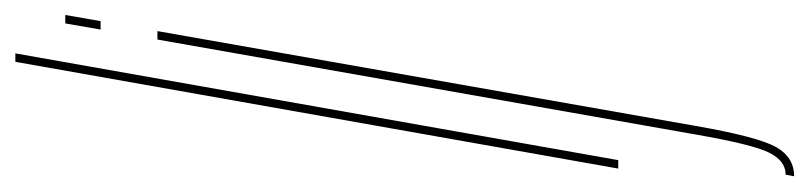

<svg xmlns="http://www.w3.org/2000/svg" viewBox="-458 -403 1054 250"><g transform="rotate(-90 69.0 -278.0)"><path d="M-25.5 0 113.5 -785H124.5L-14.5 0ZM-35.5 229 -33.5 218Q-15.5 218 -4.8 196.5Q6 175 19 100L142.5 -600H153.5L30 101Q16 181 2.8 205Q-10.5 229 -35.5 229ZM163.5 -720H174.5L166.5 -674H155.5Z"/></g></svg>

Font: Anybody UltraCondensed Thin
Style: Italic
Weight: 100
Width: 1
Italic angle: -10°
Designer: Tyler Finck
Foundry: Etcetera Type Company
Version: Version 1.010; ttfautohint (v1.8.3) -l 8 -r 50 -G 200 -x 14 